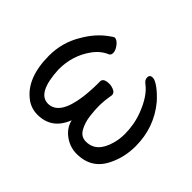

<svg xmlns="http://www.w3.org/2000/svg" viewBox="-110 -688 908 908"><g transform="rotate(45 343.5 -234.5)"><path d="M211 24Q167 24 133 -3Q52 -66 52 -213Q52 -301 97 -375Q135 -441 189 -479Q208 -493 211 -493Q227 -493 242.5 -473Q258 -453 258 -436Q258 -422 248 -417Q209 -401 181 -362Q130 -291 130 -199Q137 -48 209 -48Q284 -48 303 -188Q309 -236 309 -281V-297Q309 -320 349 -320Q363 -320 379 -313Q395 -306 395 -290Q387 -246 387 -208Q387 -185 391.5 -147Q396 -109 413 -78.5Q430 -48 463 -48Q534 -48 559 -138Q568 -168 568 -203Q568 -267 546 -325Q515 -406 469 -440Q453 -452 453 -468Q453 -486 473 -486Q488 -486 513.5 -467.5Q539 -449 567 -418Q645 -324 645 -199Q645 -126 615 -65Q573 24 473 24Q428 24 391 -3Q354 -30 344 -72Q307 24 211 24Z"/></g></svg>

Font: LXGW WenKai TC
Style: Bold
Weight: 700
Designer: LXGW / Fontworks Inc.
Foundry: LXGW / Fontworks Inc.
Version: Version 1.330;April 28, 2024